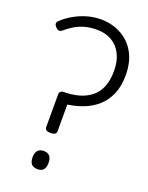

<svg xmlns="http://www.w3.org/2000/svg" viewBox="-175 -1041 883 1142"><g transform="rotate(20 266.5 -469.5)"><path d="M209 -215Q191 -215 182 -221Q173 -227 173 -240V-447Q173 -458 180.5 -464.5Q188 -471 200 -471Q249 -471 292 -482.5Q335 -494 368.5 -519.5Q402 -545 420 -587.5Q438 -630 438 -691Q438 -752 416 -796Q394 -840 354 -863.5Q314 -887 260 -887Q218 -887 183.5 -877.5Q149 -868 121 -851Q93 -834 67 -812Q57 -804 47.5 -804.5Q38 -805 28 -816Q17 -827 16 -837Q15 -847 24 -855Q54 -884 92.5 -906Q131 -928 173.5 -940.5Q216 -953 260 -953Q330 -953 387.5 -922.5Q445 -892 478.5 -833.5Q512 -775 512 -689Q512 -620 490 -569.5Q468 -519 430 -485.5Q392 -452 344 -433.5Q296 -415 245 -408V-239Q245 -227 236 -221Q227 -215 209 -215ZM209 14Q184 14 171 0Q158 -14 158 -43Q158 -72 171 -86.5Q184 -101 209 -101Q234 -101 246.5 -86.5Q259 -72 259 -43Q259 -14 246.5 0Q234 14 209 14Z"/></g></svg>

Font: Playwrite US Modern Light
Style: Regular
Weight: 300
Designer: Veronika Burian, José Scaglione
Foundry: TypeTogether
Version: Version 1.003